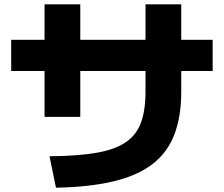

<svg xmlns="http://www.w3.org/2000/svg" viewBox="-20 -814 1040 892"><path d="M210 -88Q341 -89 427.5 -104Q514 -119 564 -153Q614 -187 635 -244.5Q656 -302 656 -388V-794H822V-388Q822 -271 789.5 -187.5Q757 -104 687.5 -51Q618 2 507.5 28.5Q397 55 240 58ZM187 -271V-794H353V-271ZM32 -484V-629H968V-484Z"/></svg>

Font: M PLUS 2 ExtraBold
Style: Regular
Weight: 800
Version: Version 1.001